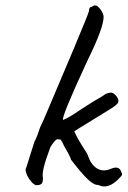

<svg xmlns="http://www.w3.org/2000/svg" viewBox="-20 -686 469 706"><path d="M318 -661Q323 -666 331 -666Q339 -666 350 -650.5Q361 -635 361 -624Q361 -584 302 -464Q204 -253 212 -245Q235 -254 275 -282Q293 -294 322 -312Q364 -336 367 -340Q384 -347 392 -345Q400 -343 410 -330Q419 -316 413.5 -307.5Q408 -299 387 -286Q366 -273 332 -252Q298 -231 276.5 -218Q255 -205 253 -202Q268 -172 282 -150Q304 -117 304 -112Q315 -80 337 -66.5Q359 -53 388.5 -65.5Q418 -78 426 -54Q430 -46 428.5 -42.5Q427 -39 415 -27Q376 12 341 -6Q326 -5 303.5 -26Q281 -47 241 -99Q241 -106 214 -152Q214 -155 203 -173Q195 -173 192 -174Q189 -175 184 -170Q175 -161 171 -154Q167 -147 165 -144Q131 -55 138 -32Q138 -16 133 -10.5Q128 -5 112 -5Q100 -9 87 -28.5Q74 -48 74 -64Q77 -70 81.5 -85Q86 -100 93.5 -123.5Q101 -147 107 -166Q115 -179 128 -219Q138 -238 162 -296Q186 -354 193.5 -370.5Q201 -387 253 -511Q305 -635 307 -645Q307 -661 318 -661Z"/></svg>

Font: Caveat
Style: Regular
Weight: 400
Designer: Pablo Impallari
Foundry: Creative Lab NY
Version: Version 1.096; ttfautohint (v1.3)